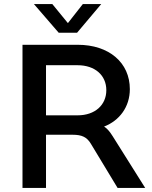

<svg xmlns="http://www.w3.org/2000/svg" viewBox="-20 -919 745 939"><path d="M531 -253C517 -275 505 -290 489 -300C564 -329 615 -396 615 -483C615 -613 513 -700 360 -700H90V0H205V-260H335C380 -260 405 -249 425 -215L555 0H690ZM360 -355H205V-600H360C444 -600 500 -551 500 -478C500 -405 444 -355 360 -355ZM357 -759 475 -899H385L312 -806L236 -899H146L267 -759Z"/></svg>

Font: Goli Medium
Style: Regular
Weight: 500
Designer: jaikishan Patel
Foundry: MagicType
Version: Version 1.000;Glyphs 3.2 (3242)